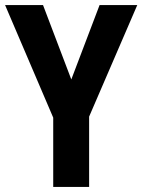

<svg xmlns="http://www.w3.org/2000/svg" viewBox="-20 -734 559 754"><path d="M260 -422 371 -714H519L330 -276V0H189V-272L0 -714H149Z"/></svg>

Font: Noto Sans Khmer UI Condensed
Style: Bold
Weight: 700
Width: 3
Designer: Danh Hong and the Monotype Design Team
Foundry: Monotype Imaging Inc.
Version: Version 2.002; ttfautohint (v1.8.4.7-5d5b)